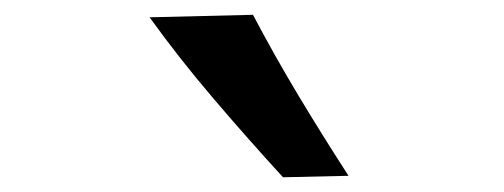

<svg xmlns="http://www.w3.org/2000/svg" viewBox="-20 -861 688 262"><path d="M366.2 -619.1Q316.9 -672.9 270.8 -727.1Q224.6 -781.2 184.1 -837.4L325.2 -840.8Q354.5 -785.2 387.2 -730.7Q419.9 -676.3 455.6 -621.1Z"/></svg>

Font: Pinar-DS1-FD SemiBold
Style: Regular
Weight: 600
Designer: Amin Abedi
Version: Version 3.000